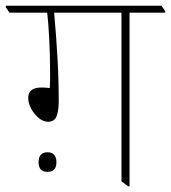

<svg xmlns="http://www.w3.org/2000/svg" viewBox="-44 -642 594 667"><path d="M123 -219Q106 -219 90 -232.5Q74 -246 64 -265Q54 -284 54 -302Q54 -338 100 -338Q107 -338 114.5 -337.5Q122 -337 129 -336Q130 -350 130 -364.5Q130 -379 130 -390Q130 -449 127 -507Q124 -565 120 -598H-11L-24 -617V-622H517L530 -603V-598H406V5H401L378 -12V-598H144Q151 -522 155.5 -444.5Q160 -367 160 -290Q160 -257 152.5 -238Q145 -219 123 -219ZM121 -45Q90 -45 90 -78Q90 -113 121 -113Q152 -113 152 -78Q152 -45 121 -45Z"/></svg>

Font: Noto Serif Devanagari Thin
Style: Regular
Weight: 100
Designer: Universal Thirst, Indian Type Foundry and the Monotype Design Team
Foundry: Monotype Imaging Inc.
Version: Version 2.004; ttfautohint (v1.8.4.7-5d5b)